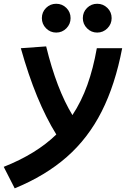

<svg xmlns="http://www.w3.org/2000/svg" viewBox="-77 -775 683 1025"><path d="M1.5 230.5 -57.1 115.7Q116.7 46.9 223.6 -57.1Q168.5 -146 121.3 -260.5Q74.2 -375 34.2 -517.6L169.4 -527.3Q225.1 -299.3 309.6 -160.6Q357.4 -232.9 389.2 -321.3Q420.9 -409.7 439.9 -517.6H575.2Q538.1 -322.8 465.8 -179.9Q393.6 -37.1 279.5 63Q165.5 163.1 1.5 230.5ZM441.9 -601.1Q410.2 -601.1 387.7 -623.8Q365.2 -646.5 365.2 -678.2Q365.2 -710.4 387.7 -732.7Q410.2 -754.9 441.9 -754.9Q473.6 -754.9 496.3 -732.7Q519 -710.4 519 -678.2Q519 -646.5 496.3 -623.8Q473.6 -601.1 441.9 -601.1ZM223.1 -601.1Q191.4 -601.1 168.9 -623.8Q146.5 -646.5 146.5 -678.2Q146.5 -710.4 168.9 -732.7Q191.4 -754.9 223.1 -754.9Q254.9 -754.9 277.3 -732.7Q299.8 -710.4 299.8 -678.2Q299.8 -646.5 277.3 -623.8Q254.9 -601.1 223.1 -601.1Z"/></svg>

Font: Cascadia Mono
Style: Bold Italic
Weight: 700
Italic angle: -10°
Monospace: yes
Designer: Aaron Bell
Foundry: Saja Typeworks
Version: Version 2404.023; ttfautohint (v1.8.4)